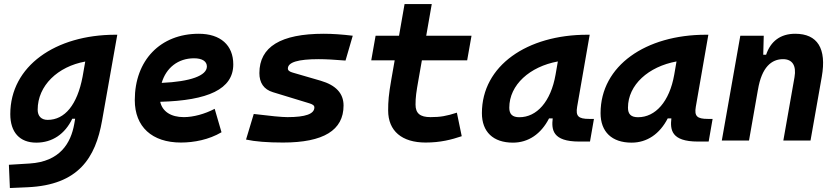

<svg xmlns="http://www.w3.org/2000/svg" viewBox="-20 -694 4142 948"><path d="M28.8 234.4 116.7 230.5C367.7 219.2 451.7 85 483.9 -98.1L559.1 -522.5H549.8C254.4 -522.5 30.8 -368.2 30.8 -130.4C30.8 -41 77.1 10.3 159.2 10.3C238.3 10.3 300.8 -32.2 336.9 -107.9H351.1L346.7 -82.5C330.1 12.7 275.9 104 126.5 113.3L23.9 119.6ZM400.9 -390.1 387.7 -314.9C361.3 -176.8 300.3 -102.1 215.3 -102.1C184.1 -102.1 166 -120.6 166 -152.3C166 -271.5 265.6 -365.7 400.9 -390.1Z M887.7 -115.7C823.7 -115.7 781.7 -143.6 771 -191.4C1006.8 -197.8 1131.8 -253.4 1131.8 -376C1131.8 -471.2 1068.4 -527.3 961.4 -527.3C772 -527.3 645.5 -396.5 645.5 -199.7C645.5 -67.9 730.5 9.8 873.5 9.8C938 9.8 1011.7 -4.4 1073.7 -41L1040 -156.7C990.7 -130.9 934.6 -115.7 887.7 -115.7ZM778.3 -284.7C800.3 -359.4 859.4 -406.2 938 -406.2C978.5 -406.2 1001.5 -391.1 1001.5 -365.7C1001.5 -320.3 919.4 -291 778.3 -284.7Z M1377.4 9.8C1577.1 9.8 1676.3 -50.8 1676.3 -172.9C1676.3 -233.4 1638.2 -273.4 1563.5 -295.4L1425.8 -335.4C1410.2 -339.8 1401.4 -345.7 1401.4 -355.5C1401.4 -386.7 1451.7 -401.9 1553.7 -401.9C1587.9 -401.9 1631.8 -399.4 1686 -395L1721.7 -517.6C1669.4 -523.9 1622.1 -527.3 1578.6 -527.3C1366.2 -527.3 1260.7 -462.9 1260.7 -333C1260.7 -285.6 1282.2 -252.4 1327.6 -238.8L1506.8 -184.1C1522.9 -179.2 1532.2 -173.8 1532.2 -163.6C1532.2 -131.3 1488.3 -115.7 1399.4 -115.7C1371.1 -115.7 1315.9 -121.1 1232.9 -131.3L1194.8 -4.9C1239.7 4.9 1300.3 9.8 1377.4 9.8Z M2081.5 9.8C2154.8 9.8 2209 -4.4 2259.8 -21.5L2235.8 -137.7C2185.1 -121.1 2154.3 -115.7 2105.5 -115.7C2054.2 -115.7 2031.7 -134.3 2031.7 -177.7C2031.7 -213.9 2035.2 -238.3 2046.4 -301.3L2063 -396H2286.6L2308.1 -517.6H2084.5L2111.8 -673.8H1977.5L1950.2 -517.6H1834.5L1813 -396H1928.7L1912.1 -301.3C1898.9 -226.1 1896.5 -193.4 1896.5 -148.4C1896.5 -47.4 1964.4 9.8 2081.5 9.8Z M2512.7 10.3C2588.4 10.3 2651.4 -32.2 2690.9 -109.4H2709C2702.6 -54.2 2707.5 4.9 2839.8 4.9H2893.1L2912.6 -106.9H2889.2C2835.4 -106.9 2821.8 -120.6 2829.6 -166.5L2891.6 -522.5H2879.4C2583 -522.5 2359.4 -370.1 2359.4 -135.3C2359.4 -43 2415 10.3 2512.7 10.3ZM2544.4 -115.2C2510.3 -115.2 2494.6 -129.9 2494.6 -162.1C2494.6 -275.4 2596.2 -365.2 2734.4 -390.6L2723.1 -325.7C2699.7 -191.4 2629.9 -115.2 2544.4 -115.2Z M3098.6 10.3C3174.3 10.3 3237.3 -32.2 3276.9 -109.4H3294.9C3288.6 -54.2 3293.5 4.9 3425.8 4.9H3479L3498.5 -106.9H3475.1C3421.4 -106.9 3407.7 -120.6 3415.5 -166.5L3477.5 -522.5H3465.3C3168.9 -522.5 2945.3 -370.1 2945.3 -135.3C2945.3 -43 3001 10.3 3098.6 10.3ZM3130.4 -115.2C3096.2 -115.2 3080.6 -129.9 3080.6 -162.1C3080.6 -275.4 3182.1 -365.2 3320.3 -390.6L3309.1 -325.7C3285.6 -191.4 3215.8 -115.2 3130.4 -115.2Z M3543.9 0H3678.2L3722.2 -250.5V-249.5C3740.7 -363.8 3790.5 -401.9 3846.2 -401.9C3891.6 -401.9 3913.1 -371.1 3902.8 -312.5L3847.7 0H3981.9L4037.6 -315.4C4062 -454.6 4016.6 -527.3 3906.2 -527.3C3833 -527.3 3784.7 -489.7 3762.7 -423.8H3748.5L3751 -517.6H3635.3Z"/></svg>

Font: Cascadia Code
Style: Bold Italic
Weight: 700
Italic angle: -10°
Monospace: yes
Designer: Aaron Bell
Foundry: Saja Typeworks
Version: Version 2404.023